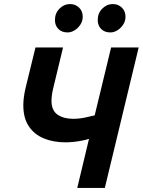

<svg xmlns="http://www.w3.org/2000/svg" viewBox="-20 -927 704 947"><path d="M361 0 419 -242Q403 -237 382.5 -233Q362 -229 341.5 -227Q321 -225 302 -225Q244 -225 197 -244Q150 -263 122.5 -303.5Q95 -344 95 -408Q95 -428 98 -450Q101 -472 107 -497L155 -693H291L242 -490Q238 -473 236 -458Q234 -443 234 -430Q234 -382 264 -361.5Q294 -341 340 -341Q370 -341 398.5 -347Q427 -353 447 -358L528 -693H664L497 0ZM524 -767Q496 -767 479 -784Q462 -801 462 -828Q462 -862 484.5 -884.5Q507 -907 536 -907Q563 -907 581 -889.5Q599 -872 599 -845Q599 -823 587.5 -805.5Q576 -788 559 -777.5Q542 -767 524 -767ZM313 -767Q285 -767 268 -784Q251 -801 251 -828Q251 -862 273.5 -884.5Q296 -907 325 -907Q352 -907 370 -889.5Q388 -872 388 -845Q388 -823 376.5 -805.5Q365 -788 348 -777.5Q331 -767 313 -767Z"/></svg>

Font: Ubuntu Sans
Style: Bold Italic
Weight: 700
Italic angle: -13.5°
Designer: Dalton Maag Ltd
Foundry: Dalton Maag Ltd
Version: Version 1.006